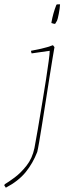

<svg xmlns="http://www.w3.org/2000/svg" viewBox="-56 -666 299 892"><path d="M-29 206Q-30 204 -32 201Q-34 198 -36 196L-34 190Q-17 180 11.5 159Q40 138 67 104Q94 70 104 22Q109 -4 119.5 -64.5Q130 -125 141 -193Q150 -246 157.5 -295Q165 -344 170 -380.5Q175 -417 175 -430L91 -418Q90 -420 89 -424Q88 -428 88 -430Q105 -433 134.5 -439.5Q164 -446 190 -456L197 -447Q194 -430 187.5 -391Q181 -352 173 -301Q165 -250 156.5 -195.5Q148 -141 140 -91.5Q132 -42 126 -6.5Q120 29 117 40Q97 92 63.5 133.5Q30 175 -29 206ZM183 -559V-562Q190 -603 206 -644Q209 -646 214 -646Q219 -646 223 -646Q222 -627 217 -601.5Q212 -576 209 -570Q208 -568 204 -561.5Q200 -555 200 -555Q198 -555 193 -556Q188 -557 183 -559Z"/></svg>

Font: Labrada Thin
Style: Italic
Weight: 100
Italic angle: -7°
Designer: Mercedes Jáuregui
Foundry: Omnibus-Type Team
Version: Version 1.000; ttfautohint (v1.8.4.7-5d5b)